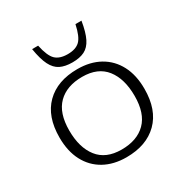

<svg xmlns="http://www.w3.org/2000/svg" viewBox="-171 -866 969 1011"><g transform="rotate(-30 313.5 -361.0)"><path d="M310 10Q232.5 10 175.2 -22Q118 -54 86.8 -113.5Q55.5 -173 55.5 -256.5Q55.5 -384 125 -453Q194.5 -522 317 -522Q394.5 -522 451.8 -490Q509 -458 540.2 -398.5Q571.5 -339 571.5 -255.5Q571.5 -128 501.8 -59Q432 10 310 10ZM308 -38Q402.5 -38 455.2 -90.5Q508 -143 508 -249Q508 -353 460.8 -413.5Q413.5 -474 318.5 -474Q224 -474 171.2 -421.5Q118.5 -369 118.5 -263Q118.5 -159 165.8 -98.5Q213 -38 308 -38ZM313.5 -615Q362.5 -615 387.5 -639.2Q412.5 -663.5 427 -732H463.5Q453 -667 434.8 -630.5Q416.5 -594 387.2 -579.5Q358 -565 313.5 -565Q269 -565 239.8 -579.5Q210.5 -594 192.2 -630.5Q174 -667 163.5 -732H200Q214.5 -663.5 239.5 -639.2Q264.5 -615 313.5 -615Z"/></g></svg>

Font: Newsreader 6pt Light
Style: Regular
Weight: 300
Designer: Hugues Gentile
Foundry: Production Type
Version: Version 1.003; ttfautohint (v1.8.3)